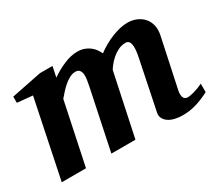

<svg xmlns="http://www.w3.org/2000/svg" viewBox="-100 -700 1026 911"><g transform="rotate(-30 413.0 -244.0)"><path d="M823.2 -28.8Q785.2 -9.3 749.8 1.5Q714.4 12.2 675.8 12.2Q652.8 12.2 633.1 7.6Q613.3 2.9 599.1 -6.6Q585 -16.1 578.1 -29.8Q571.3 -43.5 575.2 -62L629.9 -328.1Q649.9 -421.9 610.8 -421.9Q588.9 -421.9 569.6 -412.4Q550.3 -402.8 535.4 -389.6Q520.5 -376.5 509.8 -362.8Q499 -349.1 494.1 -340.8L421.9 0H290L358.9 -329.1Q361.8 -343.8 364.5 -360.1Q367.2 -376.5 366 -390.1Q364.7 -403.8 357.9 -412.8Q351.1 -421.9 335 -421.9Q319.3 -421.9 303.2 -413.3Q287.1 -404.8 272.5 -392.1Q257.8 -379.4 244.9 -365Q231.9 -350.6 222.2 -338.9L150.9 0H18.1L106 -424.8L22 -433.1V-466.8L187 -500H255.9L244.1 -442.9Q280.3 -467.8 318.4 -483.9Q356.4 -500 391.1 -500Q411.6 -500 428 -494.1Q444.3 -488.3 457 -478.8Q469.7 -469.2 478.5 -457Q487.3 -444.8 493.2 -432.1Q512.7 -446.8 534.7 -459.2Q556.6 -471.7 579.1 -480.7Q601.6 -489.7 623.5 -494.9Q645.5 -500 665 -500Q691.4 -500 713.9 -490.7Q736.3 -481.4 751.5 -464.4Q766.6 -447.3 772.5 -423.1Q778.3 -398.9 772 -369.1L714.8 -100.1Q710.4 -78.6 715.8 -64.2Q721.2 -49.8 740.2 -49.8Q745.1 -49.8 754.9 -51.8Q764.6 -53.7 776.4 -57.1Q788.1 -60.5 800.3 -65.2Q812.5 -69.8 823.2 -75.2Z"/></g></svg>

Font: Charis SIL Afr
Style: Bold Italic
Weight: 700
Italic angle: -11°
Foundry: SIL International
Version: Version 5.000